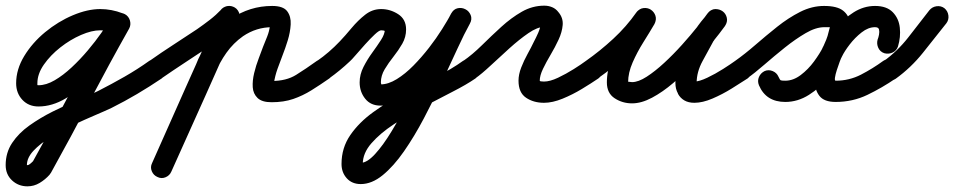

<svg xmlns="http://www.w3.org/2000/svg" viewBox="-81 -323 3369 678"><path d="M352 -276Q367 -270 373.5 -256Q380 -242 374 -228Q368 -213 354 -206.5Q340 -200 326 -206Q299 -216 273 -216Q243 -216 205 -199.5Q167 -183 132 -155.5Q97 -128 74 -95Q51 -62 51 -29Q51 -24 51 -23Q51 -22 55 -22Q82 -22 112 -39.5Q142 -57 172 -85Q202 -113 229 -145Q256 -177 277 -207Q298 -237 309 -258Q316 -271 331 -275.5Q346 -280 360 -273Q373 -266 377.5 -251Q382 -236 375 -222Q355 -185 320.5 -138Q286 -91 242.5 -47.5Q199 -4 151 24.5Q103 53 55 53Q20 53 -2 29.5Q-24 6 -24 -29Q-24 -78 4.5 -125Q33 -172 78.5 -209.5Q124 -247 176 -269Q228 -291 273 -291Q313 -291 352 -276Q352 -276 352 -276Q352 -276 352 -276ZM309 -258Q317 -272 332 -276Q347 -280 360 -273Q374 -265 378 -250Q382 -235 375 -222Q304 -96 236.5 32.5Q169 161 99 287Q99 287 96 291Q94 294 94 294Q79 311 59 323Q39 335 16 335Q-16 335 -38.5 314Q-61 293 -61 260Q-61 216 -38 181.5Q-15 147 23 120Q61 93 105 71Q149 49 191.5 31.5Q234 14 266 -2Q313 -26 358.5 -52Q404 -78 446 -108Q446 -108 446 -108Q446 -108 446 -108Q459 -117 474.5 -114Q490 -111 499 -99Q508 -86 505 -70.5Q502 -55 490 -46Q447 -17 403 9Q359 35 313 58Q292 68 255.5 83.5Q219 99 177.5 118.5Q136 138 98.5 161Q61 184 37.5 209Q14 234 14 260Q14 261 12 260.5Q10 260 16 260Q21 260 28 253.5Q35 247 38 244Q38 244 36 247Q33 251 33 251Q104 124 171 -4Q238 -132 309 -258Q309 -258 309 -258Q309 -258 309 -258Z M489 -46Q477 -37 461.5 -40Q446 -43 437 -56Q428 -68 431 -83.5Q434 -99 447 -108Q488 -137 530.5 -164.5Q573 -192 615 -220Q638 -236 660 -253Q682 -270 701 -290Q712 -302 727.5 -302Q743 -302 754 -292Q765 -281 765.5 -265.5Q766 -250 755 -239Q733 -215 708 -195.5Q683 -176 657 -158Q615 -130 573 -102.5Q531 -75 489 -46Q489 -46 489 -46Q489 -46 489 -46ZM694 -280Q700 -294 714.5 -299.5Q729 -305 743 -299Q757 -292 763 -277.5Q769 -263 762 -249Q703 -116 643.5 17Q584 150 524 283Q518 297 503.5 303Q489 309 475 302Q461 296 455 281.5Q449 267 456 253Q515 120 574.5 -13.5Q634 -147 694 -280Q694 -280 694 -280Q694 -280 694 -280ZM679 -64Q673 -49 659 -42.5Q645 -36 631 -42Q616 -48 609.5 -62Q603 -76 609 -90Q628 -140 659.5 -183.5Q691 -227 735 -257Q801 -302 880 -302Q919 -302 933 -283.5Q947 -265 945.5 -237Q944 -209 935 -180Q926 -151 918 -131Q908 -105 899 -80Q890 -55 886 -28Q885 -26 884 -29.5Q883 -33 882 -34Q880 -36 877.5 -36.5Q875 -37 878 -37Q930 -37 964.5 -58.5Q999 -80 1038 -108Q1038 -108 1038 -108Q1038 -108 1038 -108Q1051 -117 1066.5 -114Q1082 -111 1091 -99Q1100 -86 1097 -70.5Q1094 -55 1082 -46Q1049 -23 1018.5 -4Q988 15 954.5 26.5Q921 38 878 38Q844 38 828.5 23Q813 8 811.5 -15Q810 -38 816.5 -65Q823 -92 832.5 -116.5Q842 -141 848 -158Q855 -175 862.5 -194Q870 -213 872 -231Q872 -239 872.5 -235.5Q873 -232 879 -228Q882 -226 882 -226.5Q882 -227 880 -227Q824 -227 777 -195Q743 -171 718.5 -136.5Q694 -102 679 -64Q679 -64 679 -64Q679 -64 679 -64Z M1081 -46Q1069 -37 1053.5 -40Q1038 -43 1029 -56Q1020 -68 1023 -83.5Q1026 -99 1039 -108Q1081 -137 1119 -177Q1138 -197 1160.5 -224Q1183 -251 1208.5 -271Q1234 -291 1265 -291Q1297 -291 1325 -273Q1353 -255 1353 -219Q1353 -192 1339.5 -168.5Q1326 -145 1308.5 -123Q1291 -101 1277.5 -78.5Q1264 -56 1264 -32Q1264 -30 1265 -26.5Q1266 -23 1265 -24Q1263 -25 1263 -25Q1290 -25 1320 -43.5Q1350 -62 1379 -91.5Q1408 -121 1434 -154.5Q1460 -188 1480 -220Q1500 -252 1512 -274Q1520 -291 1535 -293.5Q1550 -296 1562 -289Q1575 -282 1581 -268.5Q1587 -255 1578 -239Q1559 -205 1534 -150.5Q1509 -96 1479 -32Q1449 32 1415.5 95.5Q1382 159 1345.5 211.5Q1309 264 1270.5 295.5Q1232 327 1193 327Q1162 327 1143.5 306.5Q1125 286 1125 256Q1125 199 1156 154Q1187 109 1237 73Q1287 37 1345 6.5Q1403 -24 1458.5 -51.5Q1514 -79 1554 -108Q1567 -117 1582.5 -114Q1598 -111 1607 -99Q1616 -86 1613 -70.5Q1610 -55 1598 -46Q1566 -24 1517 1Q1468 26 1413 55Q1358 84 1309.5 116Q1261 148 1230.5 183Q1200 218 1200 256Q1200 258 1196.5 255Q1193 252 1193 252Q1215 252 1243.5 221Q1272 190 1302.5 139.5Q1333 89 1364 28.5Q1395 -32 1423.5 -91.5Q1452 -151 1474.5 -200Q1497 -249 1512 -275Q1521 -291 1535.5 -294Q1550 -297 1563 -290Q1575 -284 1581 -270Q1587 -256 1578 -240Q1562 -209 1537.5 -170.5Q1513 -132 1481.5 -93Q1450 -54 1414 -22Q1378 10 1339.5 30Q1301 50 1263 50Q1228 50 1208.5 25.5Q1189 1 1189 -32Q1189 -60 1202.5 -86.5Q1216 -113 1233.5 -137Q1251 -161 1264.5 -182Q1278 -203 1278 -219Q1278 -221 1279.5 -217Q1281 -213 1280 -213Q1274 -216 1265 -216Q1258 -216 1242.5 -201.5Q1227 -187 1208.5 -166.5Q1190 -146 1175 -128.5Q1160 -111 1154 -106Q1119 -73 1081 -46Q1081 -46 1081 -46Q1081 -46 1081 -46Z M1545 -56Q1536 -68 1539 -83.5Q1542 -99 1555 -108Q1587 -130 1620.5 -163Q1654 -196 1689 -228Q1724 -260 1761.5 -281.5Q1799 -303 1841 -303Q1856 -303 1869 -297.5Q1882 -292 1891 -280Q1908 -260 1906 -235Q1904 -210 1891.5 -183Q1879 -156 1863.5 -130Q1848 -104 1836.5 -80Q1825 -56 1825 -38Q1825 -35 1840 -35Q1861 -35 1889.5 -48.5Q1918 -62 1945 -79Q1972 -96 1988 -108Q2001 -117 2016.5 -114Q2032 -111 2041 -99Q2050 -86 2047 -70.5Q2044 -55 2032 -46Q2007 -29 1974 -9Q1941 11 1905.5 25.5Q1870 40 1840 40Q1803 40 1776.5 22Q1750 4 1750 -38Q1750 -60 1759.5 -84.5Q1769 -109 1782 -132.5Q1795 -156 1804 -175Q1812 -190 1819.5 -207Q1827 -224 1829 -241Q1829 -240 1830 -238Q1832 -235 1832 -234Q1838 -228 1841 -228Q1817 -228 1785 -206Q1753 -184 1718 -152.5Q1683 -121 1651.5 -91.5Q1620 -62 1597 -46Q1585 -37 1569.5 -40Q1554 -43 1545 -56Z M1978 -56Q1969 -69 1972 -84Q1975 -99 1988 -108Q2038 -143 2084.5 -186Q2131 -229 2166 -279Q2177 -293 2191.5 -294.5Q2206 -296 2217 -289Q2229 -281 2233.5 -267.5Q2238 -254 2230 -238Q2213 -209 2191 -174Q2169 -139 2153 -102.5Q2137 -66 2137 -32Q2137 -32 2136 -34Q2135 -35 2141.5 -34Q2148 -33 2151 -33Q2173 -33 2202.5 -52Q2232 -71 2264.5 -101Q2297 -131 2327.5 -165Q2358 -199 2381.5 -228.5Q2405 -258 2417 -275Q2428 -290 2443 -290Q2458 -290 2469 -281Q2481 -273 2485 -258.5Q2489 -244 2477 -230Q2467 -217 2456.5 -204.5Q2446 -192 2439 -178Q2439 -178 2439 -179Q2439 -179 2439 -179Q2421 -146 2400 -107.5Q2379 -69 2379 -30Q2379 -27 2379 -27Q2379 -27 2379 -28Q2379 -28 2379 -28Q2382 -22 2378.5 -24Q2375 -26 2371.5 -30.5Q2368 -35 2371 -35Q2388 -35 2416.5 -48.5Q2445 -62 2472.5 -79.5Q2500 -97 2515 -108Q2528 -117 2543.5 -114Q2559 -111 2568 -99Q2577 -86 2574 -70.5Q2571 -55 2559 -46Q2536 -31 2503 -10.5Q2470 10 2435 25Q2400 40 2371 40Q2350 40 2335.5 31.5Q2321 23 2313 8Q2313 8 2313 8Q2313 7 2313 7Q2304 -9 2304 -30Q2304 -80 2327 -126Q2350 -172 2373 -215Q2373 -215 2373 -215Q2373 -216 2373 -216Q2383 -232 2395 -247Q2407 -262 2419 -276Q2430 -291 2445 -291Q2460 -291 2471 -283Q2482 -275 2485.5 -260.5Q2489 -246 2479 -231Q2461 -206 2432.5 -171Q2404 -136 2369 -99Q2334 -62 2296.5 -30Q2259 2 2221.5 22Q2184 42 2151 42Q2117 42 2089.5 24Q2062 6 2062 -32Q2062 -74 2079 -116.5Q2096 -159 2120 -199Q2144 -239 2164 -276Q2173 -291 2188 -292Q2203 -293 2215 -285Q2227 -278 2232.5 -264Q2238 -250 2228 -235Q2188 -180 2137 -132.5Q2086 -85 2030 -46Q2017 -37 2002 -40Q1987 -43 1978 -56Z M2557 -46Q2545 -37 2529.5 -40Q2514 -43 2505 -56Q2496 -68 2499 -83.5Q2502 -99 2515 -108Q2549 -132 2586.5 -164.5Q2624 -197 2663.5 -228.5Q2703 -260 2744.5 -281Q2786 -302 2829 -302Q2875 -302 2896 -285.5Q2917 -269 2920 -242.5Q2923 -216 2914.5 -184.5Q2906 -153 2892 -124Q2876 -88 2845.5 -50.5Q2815 -13 2775.5 12Q2736 37 2692 37Q2624 37 2599 -22Q2599 -22 2599 -22Q2599 -22 2599 -22Q2593 -37 2599 -51Q2605 -65 2619 -72Q2633 -78 2647.5 -72Q2662 -66 2668 -52Q2673 -41 2676 -39.5Q2679 -38 2692 -38Q2720 -38 2746.5 -58Q2773 -78 2793.5 -106Q2814 -134 2825 -156Q2831 -169 2836.5 -182.5Q2842 -196 2845 -210Q2850 -227 2849.5 -227Q2849 -227 2830 -227Q2800 -227 2764 -206Q2728 -185 2690.5 -155Q2653 -125 2618.5 -95Q2584 -65 2557 -46Q2557 -46 2557 -46Q2557 -46 2557 -46ZM3042 -135Q3027 -140 3020.5 -154Q3014 -168 3018 -183Q3021 -190 3023 -200.5Q3025 -211 3023 -219Q3021 -227 3009 -227Q2985 -227 2961.5 -208.5Q2938 -190 2919.5 -166Q2901 -142 2892 -123Q2889 -118 2884 -104.5Q2879 -91 2874 -75.5Q2869 -60 2867.5 -49Q2866 -38 2870 -38Q2918 -38 2959.5 -59.5Q3001 -81 3038 -108Q3051 -117 3066.5 -114Q3082 -111 3091 -99Q3100 -86 3097 -70.5Q3094 -55 3082 -46Q3034 -13 2982 12Q2930 37 2870 37Q2829 37 2812.5 15.5Q2796 -6 2796 -38Q2796 -70 2805 -102.5Q2814 -135 2825 -157Q2842 -190 2870 -223.5Q2898 -257 2933.5 -279.5Q2969 -302 3009 -302Q3050 -302 3071.5 -280Q3093 -258 3096.5 -225Q3100 -192 3090 -159Q3085 -144 3071 -137.5Q3057 -131 3042 -135Z M3082 -45Q3069 -36 3053.5 -38.5Q3038 -41 3029 -54Q3020 -67 3023 -82Q3026 -97 3038 -106Q3088 -142 3126 -190.5Q3164 -239 3201 -287Q3201 -287 3201 -287Q3201 -287 3201 -287Q3211 -299 3226.5 -301Q3242 -303 3254 -294Q3266 -284 3268 -268.5Q3270 -253 3261 -241Q3220 -189 3178 -136.5Q3136 -84 3082 -45Q3082 -45 3082 -45Q3082 -45 3082 -45Z"/></svg>

Font: FRB American Cursive Guidelines Arrows Extrabold
Style: Bold Italic
Weight: 800
Italic angle: -25°
Version: Version 2.0;Modular Font Editor K font №1